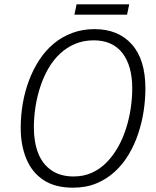

<svg xmlns="http://www.w3.org/2000/svg" viewBox="-20 -860 723 890"><path d="M318 10Q235 10 181.5 -25.5Q128 -61 102 -124Q76 -187 76 -267Q76 -326 86 -382.5Q96 -439 115.5 -490Q135 -541 163.5 -584Q192 -627 230 -658.5Q268 -690 315.5 -707.5Q363 -725 418 -725Q528 -725 591 -654.5Q654 -584 654 -450Q654 -399 646 -346Q638 -293 621 -241.5Q604 -190 577 -144.5Q550 -99 512.5 -64.5Q475 -30 427 -10Q379 10 318 10ZM321 -42Q368 -42 406.5 -59.5Q445 -77 475 -108Q505 -139 527.5 -179Q550 -219 564.5 -265Q579 -311 586 -358Q593 -405 593 -450Q593 -555 547.5 -614Q502 -673 414 -673Q367 -673 328 -656.5Q289 -640 258 -611Q227 -582 204.5 -543Q182 -504 167 -458.5Q152 -413 144.5 -365Q137 -317 137 -269Q137 -201 157 -150Q177 -99 218.5 -70.5Q260 -42 321 -42ZM325 -792 335 -840H579L569 -792Z"/></svg>

Font: Noto Sans Display Light
Style: Italic
Weight: 300
Italic angle: -12°
Designer: Monotype Design Team
Foundry: Monotype Imaging Inc.
Version: Version 2.003